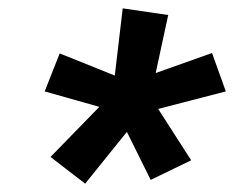

<svg xmlns="http://www.w3.org/2000/svg" viewBox="-20 -844 561 460"><path d="M184 -404 101 -468 218 -588 87 -625 123 -716 255 -663 274 -824 383 -808 353 -669 488 -717 521 -625 359 -583 438 -460 341 -413 284 -528Z"/></svg>

Font: Iosevka Custom
Style: Bold Italic
Weight: 700
Italic angle: -9°
Designer: Belleve Invis
Foundry: Belleve Invis
Version: Version 30.3.1; ttfautohint (v1.8.3)